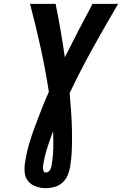

<svg xmlns="http://www.w3.org/2000/svg" viewBox="-20 -755 640 998"><path d="M218 223Q191 223 166 214Q141 205 125.5 185.5Q110 166 108 139Q106 112 111 85Q118 39 131.5 -7Q145 -53 162 -98.5Q179 -144 196.5 -188.5Q214 -233 234 -278Q216 -394 191 -508Q166 -622 136 -735H269Q283 -666 295 -596.5Q307 -527 317 -457Q352 -527 388 -596.5Q424 -666 461 -735H594Q527 -621 462.5 -505Q398 -389 342 -271Q346 -224 349.5 -176Q353 -128 354 -80Q355 -32 353.5 17Q352 66 344 115Q340 137 330.5 158.5Q321 180 303 195.5Q285 211 262.5 217Q240 223 218 223ZM218 142Q224 142 230.5 138Q237 134 240 128.5Q243 123 245.5 116.5Q248 110 248 104Q256 59 257 15Q258 -29 256 -73Q240 -31 226 12.5Q212 56 205 99Q204 105 203.5 111.5Q203 118 204 124.5Q205 131 208 136.5Q211 142 218 142Z"/></svg>

Font: Iosevka Extrabold Extended
Style: Italic
Weight: 800
Width: 7
Italic angle: -9°
Monospace: yes
Designer: Belleve Invis
Foundry: Belleve Invis
Version: Version 32.5.0; ttfautohint (v1.8.4)